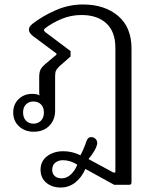

<svg xmlns="http://www.w3.org/2000/svg" viewBox="-20 -579 684 857"><path d="M161 178Q161 141 190 118.5Q219 96 263 96Q302 96 339 114Q353 89 365 54Q371 33 387 33Q398 33 406 40.5Q414 48 414 60Q414 67 408 81Q398 103 375 131L486 191H495V-365Q495 -438 454.5 -475Q414 -512 344 -512Q297 -512 256 -495Q215 -478 183 -454Q176 -448 176 -445Q176 -441 183 -435L295 -351V-327L244 -282Q233 -271 229.5 -263Q226 -255 226 -237V-85Q226 -44 200 -17.5Q174 9 130 9Q91 9 65 -15Q39 -39 39 -77Q39 -113 63 -136.5Q87 -160 124 -160Q146 -160 157 -153Q155 -157 155 -166V-234Q155 -256 160.5 -267.5Q166 -279 182 -293L232 -335V-340L126 -419Q109 -433 109 -446Q109 -454 113 -460Q117 -466 124 -472Q172 -509 230 -534Q288 -559 351 -559Q446 -559 506.5 -508.5Q567 -458 567 -362V235Q567 246 556 246H490L361 175Q344 214 315.5 236Q287 258 251 258Q212 258 186.5 236.5Q161 215 161 178ZM176 -77Q176 -100 163 -113Q150 -126 129 -126Q109 -126 96 -113Q83 -100 83 -77Q83 -54 96 -40.5Q109 -27 129 -27Q150 -27 163 -40.5Q176 -54 176 -77ZM325 156Q293 136 261 136Q241 136 227 147Q213 158 213 179Q213 196 224 206.5Q235 217 255 217Q278 217 296.5 199.5Q315 182 325 156Z"/></svg>

Font: Maitree
Style: Regular
Weight: 400
Designer: CadsonDemak Team
Foundry: CadsonDemak
Version: Version 1.000